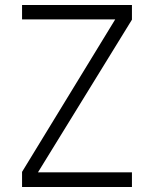

<svg xmlns="http://www.w3.org/2000/svg" viewBox="-20 -753 620 773"><path d="M68.8 -732.9H511.2V-673.8L132.8 -59.1H511.2V0H68.8V-61L443.8 -674.8H68.8Z"/></svg>

Font: Kreadon Light
Style: Regular
Weight: 300
Designer: kohakuno
Foundry: StudioGnu
Version: Version 1.000;Glyphs 3.1.2 (3151)